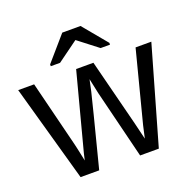

<svg xmlns="http://www.w3.org/2000/svg" viewBox="-129 -856 982 984"><g transform="rotate(-20 362.0 -364.0)"><path d="M573.2 0H471.2L378.9 -373.5L361.3 -456.1Q356.9 -434.1 347.7 -392.8Q338.4 -351.6 248 0H146.5L-1.5 -528.3H85.4L174.8 -169.4Q178.2 -157.7 195.8 -72.8L204.1 -108.9L314.5 -528.3H408.7L501 -165.5L523.4 -72.8L538.6 -140.6L638.7 -528.3H724.6ZM520.5 -596.2V-586.4H469.2L362.3 -668.9H361.3L248 -586.4H197.3V-596.2L311.5 -728H411.1Z"/></g></svg>

Font: Liberation Sans
Style: Regular
Weight: 400
Designer: Steve Matteson
Foundry: Ascender Corporation
Version: Version 2.00.1